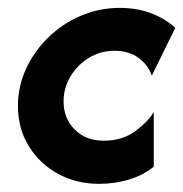

<svg xmlns="http://www.w3.org/2000/svg" viewBox="-20 -449 460 482"><path d="M228.5 12.5Q172.2 12.5 126 -12.5Q79.9 -37.5 52.4 -81.9Q25 -126.4 25 -183.3Q25 -231.9 45.5 -276.4Q66 -320.8 101.4 -355.2Q136.8 -389.6 183 -409.4Q229.2 -429.2 280.6 -429.2Q323.6 -429.2 358.7 -416Q393.8 -402.8 420.1 -379.2L361.1 -259Q351.4 -286.8 327.1 -304.2Q302.8 -321.5 267.4 -321.5Q231.9 -321.5 202.8 -303.5Q173.6 -285.4 156.6 -256.6Q139.6 -227.8 139.6 -194.4Q139.6 -152.1 167.4 -124Q195.1 -95.8 241 -95.8Q287.5 -95.8 320.1 -120.1Q352.8 -144.4 366 -168.1V-30.6Q339.6 -9 303.8 1.7Q268.1 12.5 228.5 12.5Z"/></svg>

Font: Afacad
Style: Bold Italic
Weight: 700
Italic angle: -14°
Designer: Kristian Moeller
Foundry: Dicotype
Version: Version 1.000; ttfautohint (v1.8.4.7-5d5b)